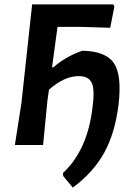

<svg xmlns="http://www.w3.org/2000/svg" viewBox="-20 -663 610 878"><path d="M48 0 78 -192 127 -643H498L503 -633L484 -536L353 -540H243L218 -355H224Q282 -406 357 -431Q464 -429 501 -374Q538 -319 522 -184Q506 -54 456.5 35.5Q407 125 313 195L269 142L268 128Q380 24 403 -171Q414 -251 400 -283Q386 -315 340 -315Q274 -315 204 -253L197 -204L177 0Z"/></svg>

Font: Alegreya Sans
Style: Bold Italic
Weight: 700
Italic angle: -7°
Designer: Juan Pablo del Peral
Foundry: Huerta Tipografica
Version: Version 2.007